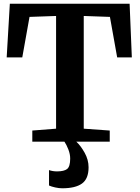

<svg xmlns="http://www.w3.org/2000/svg" viewBox="-20 -763 752 1034"><path d="M33 -743H678L690 -454H611L572 -672L431 -677V-70L571 -60V0H391Q414 21 435.5 59Q457 97 457 138Q457 200 421.5 225.5Q386 251 315 251Q298 251 277.5 246.5Q257 242 244 236V153Q264 160 287 160Q325 160 341.5 147Q358 134 358 91Q358 67 348 41.5Q338 16 327 0H154V-60L282 -70V-677L139 -672L100 -454H16Z"/></svg>

Font: Koeln Type Serif
Style: Bold
Weight: 700
Designer: Eben Sorkin
Foundry: Eben Sorkin
Version: Version 2.002